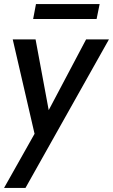

<svg xmlns="http://www.w3.org/2000/svg" viewBox="-30 -688 559 950"><path d="M141 -26 33 -493H146L211 -143L396 -493H509L96 242H-10ZM148 -668H463L448 -594H134Z"/></svg>

Font: Cabin Medium
Style: Italic
Weight: 500
Italic angle: -7°
Designer: Pablo Impallari
Foundry: Pablo Impallari. http://www.impallari.com Igino Marini. http://www.ikern.com
Version: Version 2.200